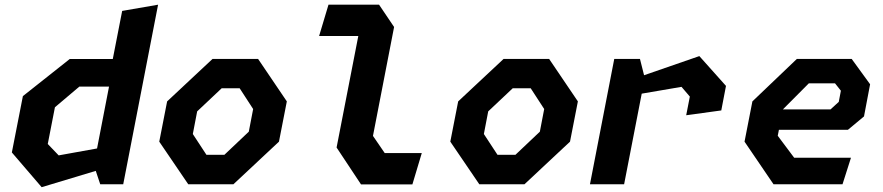

<svg xmlns="http://www.w3.org/2000/svg" viewBox="-20 -785 3760 818"><path d="M407 0H505L653.5 -765L500.5 -738.5L460.5 -533.5H277L77.5 -375.5L30.5 -135.5L157.5 12.5L388 -57ZM183.5 -171.5 214 -328 318 -416H444.5L393.5 -152.5L230 -123Z M782 0H974.5L1168.5 -181.5L1202 -353L1079.5 -534H885.5L692 -353L658.5 -181.5ZM801.5 -214 820 -310.5 924.5 -409H1001L1058.5 -320.5L1040 -224L936 -125.5H859.5Z M1518 0.5H1737L1777 -133H1619L1569 -206L1659 -670L1595 -765H1379.5L1339.5 -631.5H1506.5L1414 -156.5Z M2022 0H2214.5L2408.5 -181.5L2442 -353L2319.5 -534H2125.5L1932 -353L1898.5 -181.5ZM2041.5 -214 2060 -310.5 2164.5 -409H2241L2298.5 -320.5L2280 -224L2176 -125.5H2099.5Z M2903.5 -294 3053 -314.5 3073 -419 2959.5 -546 2724 -464.5 2706.5 -534H2597L2493.5 0H2639L2714 -386L2883.5 -415L2919 -373.5Z M3275.5 0H3569.5L3605.5 -113H3363.5L3293.5 -206.5L3298.5 -232H3592.5L3661 -289L3687 -426L3608.5 -534H3375L3185.5 -353L3152 -181.5ZM3315.5 -319 3426 -430H3537.5L3562.5 -398.5L3553.5 -351L3518.5 -319Z"/></svg>

Font: Monaspace Krypton
Style: Bold Italic
Weight: 700
Italic angle: -11°
Designer: Riley Cran & the Lettermatic Team
Foundry: Lettermatic
Version: Version 1.101 (Monaspace Krypton)